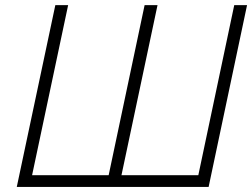

<svg xmlns="http://www.w3.org/2000/svg" viewBox="-20 -734 991 754"><path d="M45.9 0 197.3 -713.9H247.6L106 -45.9H406.7L547.9 -713.9H598.6L457 -45.9H758.8L899.9 -713.9H950.2L799.3 0Z"/></svg>

Font: Open Sans Light
Style: Italic
Weight: 300
Italic angle: -12°
Designer: Monotype Design Team
Foundry: Monotype Imaging Inc.
Version: Version 3.003; ttfautohint (v1.8.4)